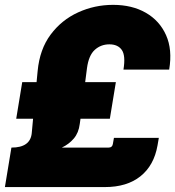

<svg xmlns="http://www.w3.org/2000/svg" viewBox="-38 -759 711 779"><path d="M-18.1 0 8.3 -160.2H8.8Q85 -160.2 90.8 -218.8L96.2 -277.3H27.8L52.2 -425.8H110.4L114.7 -470.7Q123 -559.1 167.5 -618.7Q211.9 -678.2 278.8 -708.7Q345.7 -739.3 420.9 -739.3Q497.6 -739.3 553.5 -707.3Q609.4 -675.3 635.7 -616.5Q662.1 -557.6 648.4 -476.6H462.9Q472.2 -533.2 456.3 -556.2Q440.4 -579.1 405.8 -579.1Q371.1 -579.1 346.4 -556.6Q321.8 -534.2 314.9 -482.4L307.6 -425.8H432.1L407.7 -277.3H288.6L285.6 -255.9Q281.2 -220.2 261.5 -197Q241.7 -173.8 212.9 -160.2H402.8Q417.5 -160.2 419.9 -174.8L424.3 -199.7H606.4L601.1 -168.9Q586.9 -87.9 532 -43.9Q477.1 0 387.7 0Z"/></svg>

Font: Inter Display Black
Style: Italic
Weight: 900
Italic angle: -9.39999°
Designer: Rasmus Andersson
Foundry: rsms
Version: Version 4.000;git-a52131595